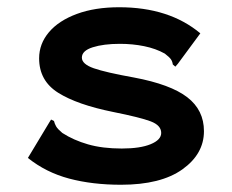

<svg xmlns="http://www.w3.org/2000/svg" viewBox="-20 -499 640 530"><path d="M314 11Q235 11 171 -6Q107 -23 57 -63L116 -161L121 -169L129 -165Q131 -157 135 -150Q139 -143 152 -132Q183 -112 223 -100.5Q263 -89 316 -89Q367 -89 396 -101Q425 -113 425 -132Q425 -153 396 -164Q367 -175 292 -190Q193 -210 140.5 -243Q88 -276 88 -338Q88 -378 115 -410Q142 -442 192 -460.5Q242 -479 309 -479Q447 -479 533 -407L471 -323L464 -315L457 -321Q456 -329 452 -335Q448 -341 435 -351Q410 -365 378 -371.5Q346 -378 311 -378Q266 -378 236 -368.5Q206 -359 206 -340Q206 -322 239 -310.5Q272 -299 350 -285Q451 -266 497 -230.5Q543 -195 543 -137Q543 -74 483.5 -31.5Q424 11 314 11Z"/></svg>

Font: Inconsolata Expanded ExtraBold
Style: Regular
Weight: 800
Width: 7
Monospace: yes
Designer: Raph Levien, Cyreal, Brenton Simpson
Foundry: Raph Levien, Cyreal, Google
Version: Version 3.001; ttfautohint (v1.8.2.53-6de2)